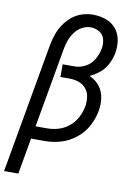

<svg xmlns="http://www.w3.org/2000/svg" viewBox="-142 -806 744 1074"><g transform="rotate(10 229.5 -269.0)"><path d="M-41 205 90 -536Q96 -567 106.5 -597Q117 -627 135.5 -654.5Q154 -682 180 -703Q206 -724 237 -733.5Q268 -743 298 -743Q335 -743 370 -731Q405 -719 428 -692Q451 -665 457.5 -628Q464 -591 457 -553Q451 -519 433 -485.5Q415 -452 383 -429Q361 -412 337 -402Q363 -391 383 -372Q412 -344 421 -303Q430 -262 422 -219Q414 -174 391.5 -131.5Q369 -89 330 -58Q291 -27 246 -13.5Q201 0 156 0H76L40 205ZM89 -72H156Q188 -72 220.5 -82Q253 -92 280 -115Q307 -138 322.5 -168.5Q338 -199 344 -232Q348 -259 344 -285.5Q340 -312 323.5 -331.5Q307 -351 282 -359.5Q257 -368 230 -368H178V-440H246Q278 -440 308 -456.5Q338 -473 355 -502.5Q372 -532 378 -564Q383 -591 376.5 -617Q370 -643 347 -657Q324 -671 297 -671Q272 -671 247.5 -657.5Q223 -644 207 -621.5Q191 -599 182 -574Q173 -549 169 -524Z"/></g></svg>

Font: Iosevka SS08
Style: Italic
Weight: 400
Italic angle: -10°
Monospace: yes
Designer: Belleve Invis
Foundry: Belleve Invis
Version: 2.1.0; ttfautohint (v1.8.2)